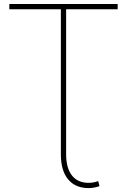

<svg xmlns="http://www.w3.org/2000/svg" viewBox="-20 -731 638 964"><path d="M479.5 203.6Q451.2 213.4 424.8 213.4Q358.9 213.4 322.3 169.9Q285.6 126.5 285.6 43.5V-684.6H26.9V-710.9H570.8V-684.6H312V43.5Q312 112.8 341.1 149.9Q370.1 187 424.8 187Q449.7 187 473.1 178.2Z"/></svg>

Font: Roboto Thin
Style: Regular
Weight: 250
Designer: Google
Version: Version 2.134; 2016